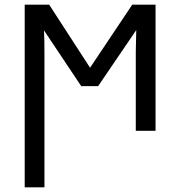

<svg xmlns="http://www.w3.org/2000/svg" viewBox="-20 -556 766 816"><path d="M397 -189.9 559.1 -428.2 557.1 -337.9V0H641.1V-536.1H542L362.8 -268.1L189 -536.1H85V240.2H168.9V-333C168.9 -369.6 168.5 -400.9 167 -426.8L325.2 -189.9Z"/></svg>

Font: Noto Reveo Sans
Style: Regular
Weight: 400
Designer: Monotype Design team
Foundry: Monotype Imaging Inc.
Version: Version 1.04